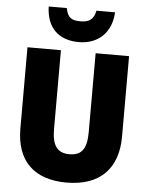

<svg xmlns="http://www.w3.org/2000/svg" viewBox="-62 -998 819 1058"><g transform="rotate(5 347.5 -469.0)"><path d="M531 -948H428C419 -896 388 -882 346 -882C296 -882 274 -895 264 -948H164C167 -833 232 -767 346 -767C455 -767 526 -838 531 -948ZM629 -269V-714H444V-278C444 -184 415 -147 348 -147C284 -147 252 -184 252 -277V-714H67V-265C67 -87 165 10 345 10C533 10 629 -94 629 -269Z"/></g></svg>

Font: Noto Sans Arabic SemCond Blk
Style: Regular
Weight: 900
Width: 4
Designer: Monotype Design Team, Nadine Chahine, Nizar Qandah and Khaled Hosny
Foundry: Monotype Imaging Inc.
Version: Version 2.012